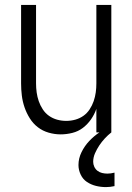

<svg xmlns="http://www.w3.org/2000/svg" viewBox="-20 -540 540 783"><path d="M227 8Q203 8 178.5 1Q154 -6 134.5 -21Q115 -36 101.5 -57.5Q88 -79 80 -102.5Q72 -126 69 -150.5Q66 -175 66 -200V-520H127V-200Q127 -181 129.5 -163Q132 -145 138 -127.5Q144 -110 154.5 -94Q165 -78 180 -67.5Q195 -57 213 -52Q231 -47 250 -47Q269 -47 287 -52Q305 -57 320 -67.5Q335 -78 345.5 -94Q356 -110 362 -127.5Q368 -145 370.5 -163Q373 -181 373 -200V-520H434V0H373V-96Q365 -73 351 -53Q337 -33 318 -18.5Q299 -4 275 2Q251 8 227 8ZM412 223Q391 223 371 218Q351 213 334.5 202Q318 191 309 172Q300 153 300 133Q300 106 312.5 80.5Q325 55 344 35Q363 15 386 -0.5Q409 -16 434 -28V0Q420 11 407.5 24.5Q395 38 385 53Q375 68 367.5 85Q360 102 360 120Q360 130 364.5 140Q369 150 377.5 156.5Q386 163 396.5 165.5Q407 168 418 168Q425 168 432 167Q439 166 447 164V219Q438 221 429 222Q420 223 412 223Z"/></svg>

Font: Iosevka Custom Light
Style: Regular
Weight: 300
Monospace: yes
Designer: Belleve Invis
Foundry: Belleve Invis
Version: Version 27.3.5